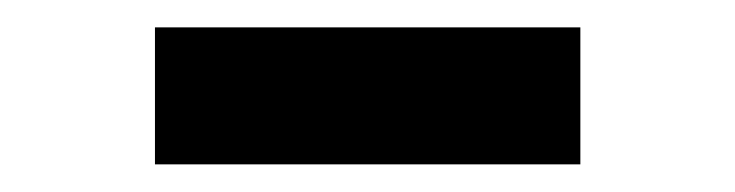

<svg xmlns="http://www.w3.org/2000/svg" viewBox="-20 -732 540 141"><path d="M406.2 -611.3H93.8V-711.9H406.2Z"/></svg>

Font: Wanted Sans
Style: Bold
Weight: 700
Designer: Original Design by Kil Hyung-jin and Kang Hanbin, Wanted Lab, Inc; Hangeul from Source Han Sans by Jang Soo-young and Ka
Foundry: Wanted Lab, Inc.
Version: Version 1.000